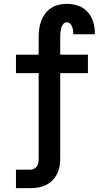

<svg xmlns="http://www.w3.org/2000/svg" viewBox="-20 -763 540 998"><path d="M63 215V119H138Q148 119 157.5 114Q167 109 172.5 100Q178 91 179.5 81Q181 71 181 60V-383H63V-479H181V-571Q181 -592 184 -613.5Q187 -635 194.5 -655Q202 -675 215 -692.5Q228 -710 246 -721.5Q264 -733 285 -738Q306 -743 327 -743Q357 -743 385.5 -733.5Q414 -724 434 -702.5Q454 -681 463.5 -652Q473 -623 473 -593Q473 -591 472.5 -589Q472 -587 472 -585H361V-588Q361 -597 359.5 -606.5Q358 -616 354.5 -625Q351 -634 344 -640.5Q337 -647 327 -647Q316 -647 308.5 -637.5Q301 -628 298 -616.5Q295 -605 294 -593.5Q293 -582 293 -571V-479H437V-383H293V60Q293 81 289.5 101.5Q286 122 276.5 141Q267 160 252 175Q237 190 218.5 199Q200 208 179.5 211.5Q159 215 138 215Z"/></svg>

Font: Iosevka Curly Slab
Style: Bold
Weight: 700
Monospace: yes
Designer: Belleve Invis
Foundry: Belleve Invis
Version: Version 22.1.2; ttfautohint (v1.8.4)